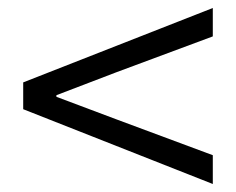

<svg xmlns="http://www.w3.org/2000/svg" viewBox="-20 -610 589 480"><path d="M512 -150V-222L270 -312L121 -368V-372L270 -429L512 -519V-590L38 -404V-337Z"/></svg>

Font: Noto Sans KR DemiLight
Style: Regular
Weight: 350
Designer: Ryoko NISHIZUKA 西塚涼子 (kana, bopomofo & ideographs); Paul D. Hunt (Latin, Greek & Cyrillic); Sandoll Communications 산돌커뮤니
Foundry: Adobe
Version: Version 2.004;hotconv 1.0.118;makeotfexe 2.5.65603